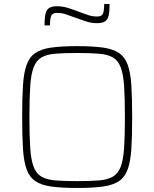

<svg xmlns="http://www.w3.org/2000/svg" viewBox="-20 -925 766 953"><path d="M363 8Q286 8 235.5 1Q185 -6 155.5 -26Q126 -46 112 -85Q98 -124 94 -187Q90 -250 90 -344Q90 -438 94 -501Q98 -564 112 -603Q126 -642 155.5 -662Q185 -682 235.5 -689Q286 -696 363 -696Q440 -696 490.5 -689Q541 -682 570.5 -662Q600 -642 614 -603Q628 -564 632 -501Q636 -438 636 -344Q636 -250 632 -187Q628 -124 614 -85Q600 -46 570.5 -26Q541 -6 490.5 1Q440 8 363 8ZM363 -26Q428 -26 471 -29.5Q514 -33 540 -48Q566 -63 579 -97Q592 -131 596 -190.5Q600 -250 600 -344Q600 -438 596 -497.5Q592 -557 579 -591Q566 -625 540 -640Q514 -655 471 -658.5Q428 -662 363 -662Q298 -662 255 -658.5Q212 -655 186 -640Q160 -625 147 -591Q134 -557 130 -497.5Q126 -438 126 -344Q126 -250 130 -190.5Q134 -131 147 -97Q160 -63 186 -48Q212 -33 255 -29.5Q298 -26 363 -26ZM201 -799Q201 -834 205.5 -855Q210 -876 223.5 -885Q237 -894 263 -894Q291 -894 318 -885.5Q345 -877 373 -866Q395 -858 416.5 -850.5Q438 -843 462 -843Q485 -843 491 -857Q497 -871 497 -905H524Q524 -870 519.5 -849Q515 -828 501.5 -819Q488 -810 462 -810Q432 -810 406.5 -819Q381 -828 352 -838Q330 -846 308.5 -853.5Q287 -861 263 -861Q241 -861 234.5 -847Q228 -833 228 -799Z"/></svg>

Font: Saira Thin
Style: Regular
Weight: 100
Designer: Hector Gatti with collaboration of the Omnibus-Type team
Foundry: Omnibus-Type
Version: Version 1.101